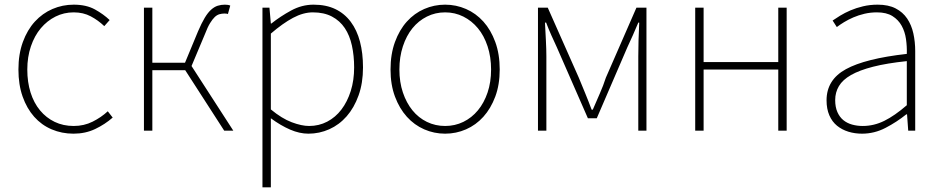

<svg xmlns="http://www.w3.org/2000/svg" viewBox="-20 -560 4033 823"><path d="M295 13Q245 13 201.5 -5.5Q158 -24 126.5 -59.5Q95 -95 77 -146Q59 -197 59 -262Q59 -328 78 -380Q97 -432 129.5 -467.5Q162 -503 205 -521.5Q248 -540 296 -540Q350 -540 387 -519.5Q424 -499 450 -474L427 -448Q401 -473 369 -490Q337 -507 296 -507Q254 -507 218 -489Q182 -471 155 -439Q128 -407 112.5 -361.5Q97 -316 97 -262Q97 -208 111 -163.5Q125 -119 151.5 -87Q178 -55 214.5 -37.5Q251 -20 296 -20Q340 -20 377 -38.5Q414 -57 442 -83L463 -56Q430 -27 388 -7Q346 13 295 13Z M633 -527V-291H773L829 -426Q844 -461 857.5 -483.5Q871 -506 885 -518.5Q899 -531 913.5 -535.5Q928 -540 944 -540Q959 -540 967 -536L957 -500Q952 -502 942 -502Q931 -502 920.5 -499Q910 -496 900.5 -487Q891 -478 880.5 -461Q870 -444 859 -415L801 -277L980 0H941L774 -259H633V0H597V-527Z M1135 -527 1141 -459H1143Q1182 -490 1228 -515Q1274 -540 1324 -540Q1378 -540 1417.5 -521Q1457 -502 1483.5 -466.5Q1510 -431 1523 -381.5Q1536 -332 1536 -271Q1536 -204 1517 -151Q1498 -98 1466 -61.5Q1434 -25 1391.5 -6Q1349 13 1302 13Q1264 13 1223.5 -4.5Q1183 -22 1141 -53V243H1105V-527ZM1321 -507Q1280 -507 1236 -483.5Q1192 -460 1141 -416V-91Q1188 -52 1230.5 -36Q1273 -20 1305 -20Q1347 -20 1382.5 -38.5Q1418 -57 1443.5 -90.5Q1469 -124 1483.5 -170Q1498 -216 1498 -271Q1498 -321 1488.5 -364.5Q1479 -408 1458 -439.5Q1437 -471 1403 -489Q1369 -507 1321 -507Z M1888 13Q1841 13 1798.5 -5.5Q1756 -24 1724 -59.5Q1692 -95 1673 -146Q1654 -197 1654 -262Q1654 -328 1673 -380Q1692 -432 1724 -467.5Q1756 -503 1798.5 -521.5Q1841 -540 1888 -540Q1935 -540 1977.5 -521.5Q2020 -503 2052 -467.5Q2084 -432 2103 -380Q2122 -328 2122 -262Q2122 -197 2103 -146Q2084 -95 2052 -59.5Q2020 -24 1977.5 -5.5Q1935 13 1888 13ZM1888 -20Q1930 -20 1966 -37.5Q2002 -55 2028.5 -87Q2055 -119 2070 -163.5Q2085 -208 2085 -262Q2085 -316 2070 -361.5Q2055 -407 2028.5 -439Q2002 -471 1966 -489Q1930 -507 1888 -507Q1846 -507 1810 -489Q1774 -471 1748 -439Q1722 -407 1707 -361.5Q1692 -316 1692 -262Q1692 -208 1707 -163.5Q1722 -119 1748 -87Q1774 -55 1810 -37.5Q1846 -20 1888 -20Z M2328 -527 2461 -227Q2475 -193 2489 -159Q2503 -125 2516 -90H2521Q2536 -125 2551 -159Q2566 -193 2577 -227L2708 -527H2751V0H2716V-318Q2716 -347 2717 -386Q2718 -425 2720 -463H2716Q2704 -434 2692.5 -408.5Q2681 -383 2669 -357L2538 -53H2500L2367 -357Q2355 -383 2343.5 -408.5Q2332 -434 2321 -463H2316Q2318 -425 2320 -386Q2322 -347 2322 -318V0H2286V-527Z M2996 -527V-294H3316V-527H3352V0H3316V-262H2996V0H2960V-527Z M3675 13Q3644 13 3616.5 4.5Q3589 -4 3568 -21Q3547 -38 3535 -65.5Q3523 -93 3523 -130Q3523 -218 3606 -263.5Q3689 -309 3867 -329Q3868 -361 3863.5 -392.5Q3859 -424 3845 -449.5Q3831 -475 3805.5 -491Q3780 -507 3739 -507Q3711 -507 3685.5 -501Q3660 -495 3638 -485.5Q3616 -476 3598 -465Q3580 -454 3567 -444L3549 -472Q3562 -481 3581.5 -493Q3601 -505 3625.5 -515.5Q3650 -526 3679.5 -533Q3709 -540 3742 -540Q3788 -540 3819 -524Q3850 -508 3868.5 -480.5Q3887 -453 3895 -417Q3903 -381 3903 -341V0H3873L3868 -70H3865Q3824 -37 3776 -12Q3728 13 3675 13ZM3678 -20Q3726 -20 3770.5 -42Q3815 -64 3867 -109V-298Q3781 -289 3722.5 -274Q3664 -259 3628 -238.5Q3592 -218 3576 -191Q3560 -164 3560 -131Q3560 -101 3569.5 -79.5Q3579 -58 3595 -45Q3611 -32 3632.5 -26Q3654 -20 3678 -20Z"/></svg>

Font: Kinto Sans Thin
Style: Regular
Weight: 100
Designer: Authors: Ryoko NISHIZUKA  (kana & ideographs); Paul D. Hunt (Latin, Greek & Cyrillic); Wenlong ZHANG  (bopomofo); Sandol
Foundry: Adobe Systems Incorporated, ookami Inc.
Version: Version 0.001